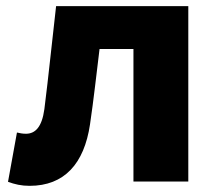

<svg xmlns="http://www.w3.org/2000/svg" viewBox="-20 -589 703 623"><path d="M76 14C189 14 253 -58 272 -185C284 -266 293 -349 303 -430H413V0H591V-569H162C149 -458 138 -345 124 -235C116 -176 94 -155 64 -155C53 -155 44 -157 35 -159L6 1C28 9 49 14 76 14Z"/></svg>

Font: Noto Sans KR Black
Style: Regular
Weight: 900
Designer: Ryoko NISHIZUKA 西塚涼子 (kana, bopomofo & ideographs); Paul D. Hunt (Latin, Greek & Cyrillic); Sandoll Communications 산돌커뮤니
Foundry: Adobe
Version: Version 2.004;hotconv 1.0.118;makeotfexe 2.5.65603